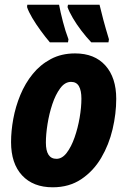

<svg xmlns="http://www.w3.org/2000/svg" viewBox="-20 -786 541 816"><path d="M204 10Q121 10 74 -40.5Q27 -91 27 -182Q27 -229 36.5 -281Q46 -333 66.5 -382.5Q87 -432 119 -471.5Q151 -511 196 -535Q241 -559 299 -559Q382 -559 428 -507.5Q474 -456 474 -366Q474 -303 458.5 -237Q443 -171 410 -115Q377 -59 325.5 -24.5Q274 10 204 10ZM220 -111Q244 -111 263.5 -136.5Q283 -162 297 -202Q311 -242 318.5 -286Q326 -330 326 -367Q326 -401 315.5 -419.5Q305 -438 282 -438Q256 -438 236 -411Q216 -384 202.5 -343.5Q189 -303 182 -259Q175 -215 175 -180Q175 -111 220 -111ZM368 -606Q347 -628 326 -655.5Q305 -683 289.5 -709.5Q274 -736 267 -756L269 -766H403Q409 -740 419 -702.5Q429 -665 443 -619L441 -606ZM192 -606Q174 -627 153.5 -655Q133 -683 117 -710Q101 -737 95 -756L96 -766H231Q237 -734 247.5 -693.5Q258 -653 271 -619L269 -606Z"/></svg>

Font: Noto Sans Condensed ExtraBold
Style: Italic
Weight: 800
Width: 3
Italic angle: -12°
Designer: Monotype Design Team
Foundry: Monotype Imaging Inc.
Version: Version 2.013; ttfautohint (v1.8.4.7-5d5b)